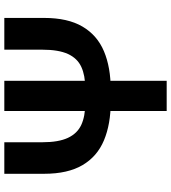

<svg xmlns="http://www.w3.org/2000/svg" viewBox="28 -808 781 876"><g transform="rotate(-90 418.0 -370.5)"><path d="M390.3 -255.3Q289 -255.3 215.2 -286.2Q141.4 -317.1 102 -384.3Q62.6 -451.4 62.6 -558.9V-740.8H206.5V-566.7Q206.5 -493.5 226.6 -450.5Q246.8 -407.5 285.9 -389.6Q325 -371.6 382.5 -371.6H454Q511.5 -371.6 550.5 -389.6Q589.5 -407.5 609.2 -450.5Q628.8 -493.5 628.8 -566.7V-740.8H773.7V-558.9Q773.7 -451.4 734.3 -384.3Q694.9 -317.1 621.6 -286.2Q548.4 -255.3 446.2 -255.3ZM349.2 0V-740.8H486.9V0Z"/></g></svg>

Font: Noto Sans TC Thin
Style: Regular
Weight: 100
Designer: Ryoko NISHIZUKA 西塚涼子 (kana, bopomofo & ideographs); Paul D. Hunt (Latin, Greek & Cyrillic); Sandoll Communications 산돌커뮤니
Foundry: Adobe
Version: Version 2.004-H2;hotconv 1.0.118;makeotfexe 2.5.65603